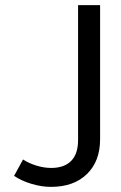

<svg xmlns="http://www.w3.org/2000/svg" viewBox="-20 -720 471 750"><path d="M35 -33 70 -97Q93 -82 122.5 -73Q152 -64 180 -64Q231 -64 258 -91.5Q285 -119 285 -173V-700H371V-176Q371 -90 319.5 -40Q268 10 179 10Q142 10 102.5 -2Q63 -14 35 -33Z"/></svg>

Font: Niramit
Style: Regular
Weight: 400
Version: Version 1.000; ttfautohint (v1.6)